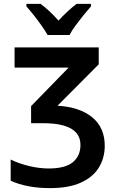

<svg xmlns="http://www.w3.org/2000/svg" viewBox="-20 -958 603 988"><path d="M238 10Q118 10 35 -28V-137Q78 -116 130.5 -103.5Q183 -91 230 -91Q316 -91 355 -123.5Q394 -156 394 -212Q394 -324 202 -324H140V-412L333 -610H55V-714H488V-627L276 -414Q391 -407 455 -354Q519 -301 519 -208Q519 -145 488.5 -95.5Q458 -46 395.5 -18Q333 10 238 10ZM225 -778Q213 -799 194 -826Q175 -853 154 -879.5Q133 -906 116 -925V-938H189Q211 -922 234.5 -900Q258 -878 281 -852Q329 -904 374 -938H448V-925Q431 -906 410 -880Q389 -854 369 -827Q349 -800 338 -778Z"/></svg>

Font: Noto Sans Mono SemiCondensed SemiBold
Style: Regular
Weight: 600
Width: 4
Designer: Monotype Design Team
Foundry: Monotype Imaging Inc.
Version: Version 2.014; ttfautohint (v1.8.4.7-5d5b)